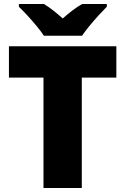

<svg xmlns="http://www.w3.org/2000/svg" viewBox="-20 -947 631 967"><path d="M199 0V-556H25V-714H566V-556H392V0ZM201 -767Q186 -790 163.5 -817Q141 -844 117.5 -869.5Q94 -895 75 -913V-927H201Q227 -911 248.5 -894Q270 -877 296 -854Q322 -877 345 -894.5Q368 -912 394 -927H518V-913Q501 -896 477.5 -870.5Q454 -845 431.5 -817.5Q409 -790 393 -767Z"/></svg>

Font: Noto Sans Symbols Black
Style: Regular
Weight: 900
Version: Version 2.002